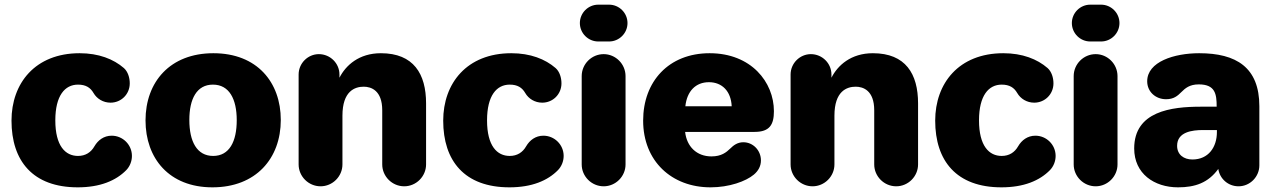

<svg xmlns="http://www.w3.org/2000/svg" viewBox="-20 -783 5408 815"><path d="M310.1 12.2C404.8 12.2 472.2 -16.1 516.1 -61C530.8 -76.2 540 -98.1 540 -121.1C540 -168.9 501 -207 454.1 -207C420.9 -207 396 -188 380.9 -162.1C366.2 -136.2 342.8 -121.1 311 -121.1C257.8 -121.1 214.8 -163.1 214.8 -272C214.8 -377.9 255.9 -423.8 311 -423.8C344.2 -423.8 363.8 -411.1 377 -388.2C391.1 -363.8 418 -347.2 449.2 -347.2C494.1 -347.2 530.8 -382.8 530.8 -429.2C530.8 -453.1 522.9 -479 505.9 -494.1C461.9 -532.2 398.9 -557.1 317.9 -557.1C128.9 -557.1 28.8 -429.2 28.8 -271C28.8 -100.1 119.1 12.2 310.1 12.2Z M881.8 12.2C1065.9 12.2 1171.9 -109.9 1171.9 -273.9C1171.9 -433.1 1071.8 -557.1 885.7 -557.1C701.7 -557.1 597.7 -435.1 597.7 -272C597.7 -110.8 697.8 12.2 881.8 12.2ZM884.8 -121.1C815.9 -121.1 783.7 -182.1 783.7 -273.9C783.7 -362.8 814.9 -423.8 883.8 -423.8C953.6 -423.8 984.9 -361.8 984.9 -272.9C984.9 -182.1 953.6 -121.1 884.8 -121.1Z M1340.8 7.8C1391.6 7.8 1433.6 -34.2 1433.6 -85V-292C1433.6 -396 1485.8 -415 1523.9 -415C1555.7 -415 1602.5 -398.9 1602.5 -314.9V-85C1602.5 -34.2 1644.5 7.8 1695.8 7.8C1746.6 7.8 1788.6 -34.2 1788.6 -85V-344.2C1788.6 -469.2 1735.8 -557.1 1596.7 -557.1C1503.9 -557.1 1447.8 -505.9 1420.9 -453.1V-466.8C1420.9 -514.2 1381.8 -553.2 1333.5 -553.2C1286.6 -553.2 1247.6 -514.2 1247.6 -466.8V-85C1247.6 -34.2 1289.6 7.8 1340.8 7.8Z M2142.6 12.2C2237.3 12.2 2304.7 -16.1 2348.6 -61C2363.3 -76.2 2372.6 -98.1 2372.6 -121.1C2372.6 -168.9 2333.5 -207 2286.6 -207C2253.4 -207 2228.5 -188 2213.4 -162.1C2198.7 -136.2 2175.3 -121.1 2143.6 -121.1C2090.3 -121.1 2047.4 -163.1 2047.4 -272C2047.4 -377.9 2088.4 -423.8 2143.6 -423.8C2176.8 -423.8 2196.3 -411.1 2209.5 -388.2C2223.6 -363.8 2250.5 -347.2 2281.7 -347.2C2326.7 -347.2 2363.3 -382.8 2363.3 -429.2C2363.3 -453.1 2355.5 -479 2338.4 -494.1C2294.4 -532.2 2231.4 -557.1 2150.4 -557.1C1961.4 -557.1 1861.3 -429.2 1861.3 -271C1861.3 -100.1 1951.7 12.2 2142.6 12.2Z M2565.4 -606.9C2608.4 -606.9 2643.6 -642.1 2643.6 -685.1C2643.6 -728 2608.4 -763.2 2565.4 -763.2H2519.5C2476.6 -763.2 2441.4 -728 2441.4 -685.1C2441.4 -642.1 2476.6 -606.9 2519.5 -606.9ZM2542.5 7.8C2593.3 7.8 2635.3 -34.2 2635.3 -85V-460C2635.3 -511.2 2593.3 -553.2 2542.5 -553.2C2491.2 -553.2 2449.2 -511.2 2449.2 -460V-85C2449.2 -34.2 2491.2 7.8 2542.5 7.8Z M2996.1 12.2C3075.2 12.2 3146 -13.2 3180.2 -42C3199.2 -58.1 3210 -78.1 3210 -102.1C3210 -145 3176.3 -179.2 3135.3 -179.2C3110.4 -179.2 3093.3 -166 3080.1 -152.8C3063 -136.2 3042 -119.1 3000 -119.1C2937 -119.1 2895 -161.1 2888.2 -223.1H3183.1C3247.1 -223.1 3265.1 -253.9 3265.1 -311C3265.1 -434.1 3168.9 -557.1 2992.2 -557.1C2818.4 -557.1 2710 -437 2710 -271C2710 -99.1 2831.1 12.2 2996.1 12.2ZM2889.2 -332C2896 -396 2933.1 -434.1 2989.3 -434.1C3044.9 -434.1 3083 -396 3085.9 -332Z M3429.2 7.8C3480 7.8 3522 -34.2 3522 -85V-292C3522 -396 3574.2 -415 3612.3 -415C3644 -415 3690.9 -398.9 3690.9 -314.9V-85C3690.9 -34.2 3732.9 7.8 3784.2 7.8C3835 7.8 3877 -34.2 3877 -85V-344.2C3877 -469.2 3824.2 -557.1 3685.1 -557.1C3592.3 -557.1 3536.1 -505.9 3509.3 -453.1V-466.8C3509.3 -514.2 3470.2 -553.2 3421.9 -553.2C3375 -553.2 3335.9 -514.2 3335.9 -466.8V-85C3335.9 -34.2 3377.9 7.8 3429.2 7.8Z M4231 12.2C4325.7 12.2 4393.1 -16.1 4437 -61C4451.7 -76.2 4460.9 -98.1 4460.9 -121.1C4460.9 -168.9 4421.9 -207 4375 -207C4341.8 -207 4316.9 -188 4301.8 -162.1C4287.1 -136.2 4263.7 -121.1 4231.9 -121.1C4178.7 -121.1 4135.7 -163.1 4135.7 -272C4135.7 -377.9 4176.8 -423.8 4231.9 -423.8C4265.1 -423.8 4284.7 -411.1 4297.9 -388.2C4312 -363.8 4338.9 -347.2 4370.1 -347.2C4415 -347.2 4451.7 -382.8 4451.7 -429.2C4451.7 -453.1 4443.8 -479 4426.8 -494.1C4382.8 -532.2 4319.8 -557.1 4238.8 -557.1C4049.8 -557.1 3949.7 -429.2 3949.7 -271C3949.7 -100.1 4040 12.2 4231 12.2Z M4653.8 -606.9C4696.8 -606.9 4731.9 -642.1 4731.9 -685.1C4731.9 -728 4696.8 -763.2 4653.8 -763.2H4607.9C4564.9 -763.2 4529.8 -728 4529.8 -685.1C4529.8 -642.1 4564.9 -606.9 4607.9 -606.9ZM4630.9 7.8C4681.6 7.8 4723.6 -34.2 4723.6 -85V-460C4723.6 -511.2 4681.6 -553.2 4630.9 -553.2C4579.6 -553.2 4537.6 -511.2 4537.6 -460V-85C4537.6 -34.2 4579.6 7.8 4630.9 7.8Z M4980.5 12.2C5052.7 12.2 5108.4 -6.8 5151.4 -65.9C5157.7 -23.9 5193.4 7.8 5237.3 7.8C5286.6 7.8 5325.7 -33.2 5325.7 -81.1V-332C5325.7 -497.1 5227.5 -557.1 5070.3 -557.1C4964.4 -557.1 4849.6 -521 4849.6 -438C4849.6 -393.1 4885.7 -361.8 4929.7 -361.8C4962.4 -361.8 4978.5 -376 4994.6 -392.1C5010.7 -408.2 5029.3 -424.8 5068.4 -424.8C5138.7 -424.8 5144.5 -383.8 5144.5 -330.1H5076.7C4952.6 -330.1 4794.4 -311 4794.4 -152.8C4794.4 -45.9 4879.4 12.2 4980.5 12.2ZM5041.5 -106C5005.4 -106 4976.6 -126 4976.6 -164.1C4976.6 -223.1 5040.5 -231 5086.4 -231H5145.5V-222.2C5145.5 -158.2 5109.4 -106 5041.5 -106Z"/></svg>

Font: Jellee Bold
Style: Regular
Weight: 700
Designer: Alfredo Marco Pradil
Foundry: Hanken Design Co.
Version: Version 1.223;hotconv 1.0.109;makeotfexe 2.5.65596